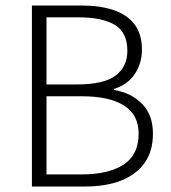

<svg xmlns="http://www.w3.org/2000/svg" viewBox="-20 -678 620 698"><path d="M96 0V-658H277Q343 -658 392.5 -641.5Q442 -625 469 -589.5Q496 -554 496 -498Q496 -448 470 -409Q444 -370 395 -355V-351Q458 -340 497 -300Q536 -260 536 -192Q536 -128 505.5 -85.5Q475 -43 420 -21.5Q365 0 290 0ZM149 -44H278Q374 -44 429 -79.5Q484 -115 484 -192Q484 -261 430.5 -294.5Q377 -328 278 -328H149ZM149 -371H260Q358 -371 400.5 -403.5Q443 -436 443 -493Q443 -560 397.5 -587.5Q352 -615 265 -615H149Z"/></svg>

Font: Assistant ExtraLight Light
Style: Regular
Weight: 300
Version: Version 3.000